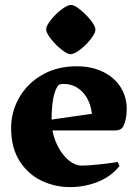

<svg xmlns="http://www.w3.org/2000/svg" viewBox="-20 -744 553 776"><path d="M492.2 -303.7Q492.2 -261.7 478.5 -233.9Q474.1 -225.6 466.3 -221.2Q458.5 -216.8 444.8 -216.8H191.9Q198.7 -180.2 216.6 -147.5Q234.4 -114.7 259.3 -94.7Q284.2 -74.7 311.5 -74.7Q339.4 -74.7 388.4 -80.3Q437.5 -85.9 455.6 -89.4L462.9 -73.2Q430.7 -31.7 377.2 -9.8Q323.7 12.2 262.7 12.2Q202.1 12.2 147.7 -13.7Q93.3 -39.6 59.1 -93.3Q24.9 -147 24.9 -226.6Q24.9 -292 57.4 -349.1Q89.8 -406.2 150.1 -441.2Q210.4 -476.1 289.6 -476.1Q350.6 -476.1 396.5 -453.6Q442.4 -431.2 467.3 -391.8Q492.2 -352.5 492.2 -303.7ZM351.6 -284.2Q346.7 -322.8 330.3 -349.9Q314 -377 290 -390.9Q266.1 -404.8 237.8 -404.8Q228.5 -404.8 222.4 -403.1Q216.3 -401.4 212.9 -395.5Q189 -358.9 188.5 -260.7ZM166.5 -625.5Q166.5 -639.2 185.3 -663.1Q204.1 -687 228.5 -705.6Q252.9 -724.1 267.6 -724.1Q280.3 -724.1 304 -705.1Q327.6 -686 346.7 -662.1Q365.7 -638.2 365.7 -624.5Q365.7 -610.4 347.2 -586.4Q328.6 -562.5 304.2 -543.7Q279.8 -524.9 264.6 -524.9Q252 -524.9 228.3 -543.9Q204.6 -563 185.5 -587.2Q166.5 -611.3 166.5 -625.5Z"/></svg>

Font: Vesper Libre Heavy
Style: Regular
Weight: 900
Designer: Robert Keller & Kimya Gandhi
Foundry: Mota Italic
Version: Version 1.058